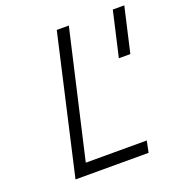

<svg xmlns="http://www.w3.org/2000/svg" viewBox="-127 -804 853 911"><g transform="rotate(-20 300.0 -348.5)"><path d="M100 0 259 -697H320L173 -58H481L469 0ZM548 -470H490L542 -697H600Z"/></g></svg>

Font: Panefresco 250wt
Style: Italic
Weight: 300
Version: Version 1.000